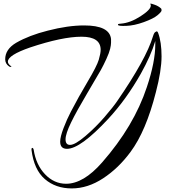

<svg xmlns="http://www.w3.org/2000/svg" viewBox="-20 -803 952 1072"><path d="M880 -755Q882 -752 882 -744.5Q882 -737 859.5 -718Q837 -699 783 -679.5Q729 -660 684.5 -658.5Q640 -657 639 -664Q637 -669 645.5 -670Q654 -671 655 -671Q707 -675 764.5 -712Q822 -749 822 -772Q822 -776 820 -779.5Q818 -783 821.5 -783Q825 -783 845 -776Q865 -769 880 -755ZM371 6Q399 6 457 -43.5Q515 -93 564 -150Q613 -207 634 -238Q796 -473 834 -600Q841 -623 849 -625Q858 -633 863 -619Q882 -568 882 -488.5Q882 -409 850 -287Q795 -71 709 45Q642 136 556 192.5Q470 249 380.5 249Q291 249 230.5 197Q170 145 156 35Q155 27 157.5 24Q160 21 163.5 24Q167 27 168 33Q181 117 231.5 170Q282 223 349 223Q446 223 550 104Q728 -99 800 -317Q847 -457 847 -555Q847 -565 847 -574Q823 -493 766 -391Q685 -248 585 -140Q429 28 354 28Q316 28 316 -12Q316 -39 335 -88.5Q354 -138 376 -180Q418 -261 469.5 -347.5Q521 -434 531.5 -469.5Q542 -505 542 -525Q542 -598 435 -598Q328 -598 148 -538Q24 -495 24 -459Q24 -446 42 -433Q47 -430 41 -429.5Q35 -429 31 -432Q9 -447 9 -472Q9 -528 70 -564Q143 -606 247 -632Q359 -661 450 -661Q592 -661 600 -585Q600 -577 600 -564.5Q600 -552 595 -530.5Q590 -509 574 -474Q558 -439 543 -412Q528 -385 468 -284Q408 -183 377 -119.5Q346 -56 346 -25Q346 6 371 6Z"/></svg>

Font: Arizonia
Style: Regular
Weight: 400
Designer: Robert E. Leuschke
Foundry: Robert E. Leuschke
Version: Version 1.003